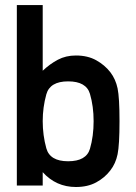

<svg xmlns="http://www.w3.org/2000/svg" viewBox="-20 -731 538 757"><path d="M46.4 0.5V-710.9H148.4V-452.1Q176.8 -479 208.3 -495.6Q239.7 -512.2 279.3 -512.2Q325.7 -512.2 359.4 -493.4Q393.1 -474.6 415 -446.3Q436 -418.9 443.6 -382.6Q451.2 -346.2 451.2 -253.4Q451.2 -159.7 443.6 -122.8Q436 -85.9 415 -59.1Q393.1 -30.3 359.4 -12Q325.7 6.3 279.3 6.3Q201.2 6.3 148.4 -52.2V0.5ZM248.5 -410.2Q176.8 -410.2 162.6 -358.9Q148.4 -307.6 148.4 -253.4Q148.4 -197.8 162.6 -146.5Q176.8 -95.2 248.5 -95.2Q320.3 -95.2 334.7 -144.5Q349.1 -193.8 349.1 -253.4Q349.1 -311.5 334.7 -360.8Q320.3 -410.2 248.5 -410.2Z"/></svg>

Font: Alte DIN 1451 Mittelschrift
Style: Regular
Weight: 400
Designer: Peter Wiegel
Foundry: Peter Wiegel
Version: Version 1.002 September 20, 2019